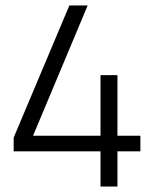

<svg xmlns="http://www.w3.org/2000/svg" viewBox="-20 -680 570 703"><path d="M348 -126H30V-176L234 -660H301L101 -183H348V-405H410V-183H494V-126H410V3H348Z"/></svg>

Font: Panefresco 250wt
Style: Regular
Weight: 300
Version: Version 1.000